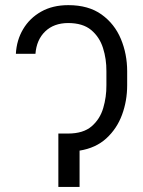

<svg xmlns="http://www.w3.org/2000/svg" viewBox="-20 -742 568 762"><path d="M239 -212H250Q310.4 -212 343.6 -240.6Q376.8 -269.2 389.7 -313.2Q402.7 -357.2 402.3 -403.8V-459.2Q402.7 -507.8 388.8 -551.5Q375 -595.2 341.8 -622.9Q308.6 -650.6 250 -650.6Q193.5 -650.2 159.3 -617.2Q125 -584.2 120.7 -528.4H43Q45.8 -582.4 71.7 -626.2Q97.7 -670.1 143.3 -695.8Q188.9 -721.6 251.1 -721.6Q331.3 -721.6 383 -684.5Q434.7 -647.4 459.7 -587.5Q484.7 -527.7 484.7 -459.2V-403.8Q484.7 -341.6 464.3 -286.4Q443.9 -231.2 402 -192.8Q360.1 -154.5 295.8 -144.2V0H211.6V-212Z"/></svg>

Font: Inter UI Light
Style: Regular
Weight: 300
Designer: Rasmus Andersson
Foundry: rsms
Version: 3.2;8d6f07862